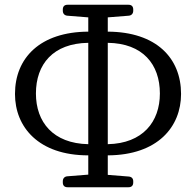

<svg xmlns="http://www.w3.org/2000/svg" viewBox="-20 -767 824 807"><path d="M244 -5V0C244 13 251 20 264 20H520C533 20 540 13 540 0V-5C540 -17 533 -24 521 -25L433 -32V-114C643 -115 741 -234 741 -372C741 -523 637 -633 433 -634V-694L521 -701C533 -702 540 -710 540 -722V-727C540 -740 533 -747 520 -747H264C251 -747 244 -740 244 -727V-722C244 -710 251 -702 263 -701L351 -694V-634C149 -633 43 -524 43 -372C43 -233 142 -114 351 -114V-33L263 -26C251 -25 244 -17 244 -5ZM131 -374C131 -497 203 -585 351 -587V-161C203 -164 131 -254 131 -374ZM433 -161V-587C580 -585 652 -497 652 -374C652 -255 580 -164 433 -161Z"/></svg>

Font: 寒蝉锦书宋 Text
Style: Regular
Weight: 400
Designer: 寒蝉锦书宋{Warren} 思源宋体{Ryoko NISHIZUKA 西塚涼子 (kana & ideographs); Frank Grießhammer (Latin, Greek & Cyrillic); Wenlong ZHANG 
Foundry: Adobe & ChillType
Version: Version 2.000;Glyphs 3.1.1 (3135)